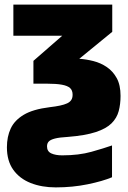

<svg xmlns="http://www.w3.org/2000/svg" viewBox="-20 -573 556 833"><path d="M222 240Q161 240 113 221Q65 202 37.5 163.5Q10 125 10 66Q10 20 26.5 -15.5Q43 -51 83 -75Q123 -99 196 -108Q222 -111 240.5 -115Q259 -119 271 -124.5Q283 -130 289 -139Q295 -148 295 -162Q295 -181 284 -191Q273 -201 248.5 -205.5Q224 -210 183 -210H125V-309L250 -418H38V-553H467V-435L324 -318Q354 -316 385.5 -308Q417 -300 443.5 -282Q470 -264 486.5 -234Q503 -204 503 -157Q503 -121 495 -91Q487 -61 464 -38Q441 -15 395.5 0Q350 15 274 21Q238 23 218.5 28Q199 33 191.5 41Q184 49 184 62Q184 84 202.5 92.5Q221 101 250 101Q322 101 377 85.5Q432 70 466 58V196Q426 213 360.5 226.5Q295 240 222 240Z"/></svg>

Font: Noto Sans Display Black
Style: Regular
Weight: 900
Designer: Monotype Design Team
Foundry: Monotype Imaging Inc.
Version: Version 2.003